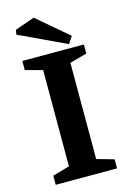

<svg xmlns="http://www.w3.org/2000/svg" viewBox="-122 -859 618 919"><g transform="rotate(-15 187.5 -400.0)"><path d="M36 0V-45L120 -69V-546L35 -569V-614H340V-569L255 -546V-69L340 -45V0ZM272 -634 40 -743 44 -766 141 -800 295 -669Z"/></g></svg>

Font: Manuale
Style: Regular
Weight: 400
Designer: Eduardo Tunni / Pablo Cosgaya
Foundry: Eduardo Tunni / Pablo Cosgaya
Version: Version 1.002